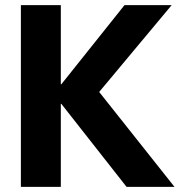

<svg xmlns="http://www.w3.org/2000/svg" viewBox="-20 -725 697 745"><path d="M61 0V-705H216V-398H218L463 -705H646L338 -336V-402L657 0H471L218 -322H216V0Z"/></svg>

Font: Nunito Sans 12pt ExtraLight
Style: Weight 830 Width 84 Optical size 12.0 YTLC 445
Weight: 830
Width: 4
Designer: Vernon Adams
Foundry: Vernon Adams
Version: Version 3.101;gftools[0.9.27]